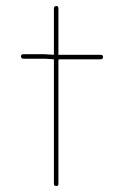

<svg xmlns="http://www.w3.org/2000/svg" viewBox="-20 -622 413 641"><path d="M129 -441H58C53 -441 50 -439 50 -434C50 -429 53 -426 58 -426H129C139 -426 151 -424 160 -424V-8C160 -3 163 -1 168 -1C173 -1 175 -3 175 -8V-423C176 -423 177 -423 178 -424H316C321 -424 324 -427 324 -432C324 -437 321 -439 316 -439H177C176 -438 176 -438 175 -438V-594C175 -599 173 -602 168 -602C163 -602 160 -599 160 -594V-439C151 -439 139 -441 129 -441Z"/></svg>

Font: Electronic
Style: UltTh
Weight: 100
Version: Version 1.011